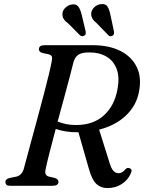

<svg xmlns="http://www.w3.org/2000/svg" viewBox="-20 -925 727 956"><path d="M631 -61Q617 -28.5 586 -8.5Q555 11.5 514.5 11.5Q482.5 11.5 460.5 -8.5Q438.5 -28.5 423 -83L370.5 -266.5H369.5Q336 -266 308.2 -270.5Q280.5 -275 257.5 -283Q240 -217.5 226 -162.8Q212 -108 207 -81.5Q203 -64.5 208 -56.5Q213 -48.5 222.5 -46L251.5 -39.5Q271 -33 271 -20Q271 0 242.5 0H30Q17 0 12 -5Q7 -10 7 -18Q7 -35 31 -39.5L56.5 -44.5Q86.5 -49.5 97.5 -81Q103 -101.5 114 -142.5Q125 -183.5 139.5 -236.8Q154 -290 169.5 -347.5Q185 -405 199 -458.5Q213 -512 223.2 -554Q233.5 -596 237 -617.5Q241 -635 238.2 -643Q235.5 -651 221 -655L192 -661Q173.5 -666.5 173.5 -679.5Q173.5 -700 202 -700H441.5Q522.5 -700 579.2 -671.5Q636 -643 661.2 -590.5Q686.5 -538 671.5 -465.5Q658 -397.5 606 -348.8Q554 -300 473.5 -279.5L521.5 -127Q532 -88.5 543.8 -75.5Q555.5 -62.5 570 -62.5Q589 -62.5 604.5 -82Q613.5 -92 625 -87.5Q641.5 -81.5 631 -61ZM346 -616Q340 -592 327.8 -545Q315.5 -498 299.5 -439Q283.5 -380 267 -320Q286 -312 308.8 -307.2Q331.5 -302.5 358 -302.5Q444.5 -302.5 497.2 -350.5Q550 -398.5 564.5 -479Q576.5 -540 561 -581.2Q545.5 -622.5 510 -643.2Q474.5 -664 426 -664Q386 -664 369.5 -652Q353 -640 346 -616ZM529.5 -852.5 547.5 -768Q550 -753.5 541 -747.5Q530 -740.5 520 -749L463 -808Q448 -820 440.2 -832.8Q432.5 -845.5 434.5 -862Q437.5 -878 451.2 -890.5Q465 -903 483.5 -904.5Q506 -907 515.2 -892.2Q524.5 -877.5 529.5 -852.5ZM386.5 -852.5 406.5 -768.5Q407.5 -762.5 407 -757.2Q406.5 -752 400.5 -748Q390 -741 378.5 -749L321 -807Q305.5 -818 297.5 -830.2Q289.5 -842.5 291 -859Q293 -875 306.5 -887.5Q320 -900 338.5 -903Q360.5 -905.5 370.5 -891.5Q380.5 -877.5 386.5 -852.5Z"/></svg>

Font: Fraunces 9pt
Style: Italic
Weight: 400
Italic angle: -16°
Version: Version 1.000;[b76b70a41]